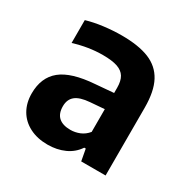

<svg xmlns="http://www.w3.org/2000/svg" viewBox="-112 -851 648 658"><g transform="rotate(30 212.0 -522.0)"><path d="M381 -573V-305H284.5L276 -351H270Q252 -324 222 -310.5Q192 -297 155.5 -297Q114.5 -297 84 -312.8Q53.5 -328.5 37.2 -356.8Q21 -385 21 -422Q21 -485.5 62 -518.8Q103 -552 193.5 -558.5L265 -564.5V-585Q265 -612 255.5 -627.8Q246 -643.5 224.8 -650.8Q203.5 -658 167 -658Q111 -658 53 -640V-730.5Q83.5 -739.5 119.5 -744Q155.5 -748.5 189.5 -748.5Q256.5 -748.5 298.2 -731.5Q340 -714.5 360.5 -676.2Q381 -638 381 -573ZM265 -410.5V-500.5L208.5 -496Q170.5 -493 153 -478.8Q135.5 -464.5 135.5 -437.5Q135.5 -408.5 151.5 -394.2Q167.5 -380 198 -380Q216.5 -380 234.2 -387.2Q252 -394.5 265 -410.5Z"/></g></svg>

Font: Encode Sans Semi Condensed SmBd
Style: Regular
Weight: 600
Width: 4
Designer: Multiple Designers
Foundry: Impallari Type
Version: Version 2.000